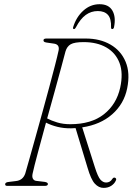

<svg xmlns="http://www.w3.org/2000/svg" viewBox="-20 -883 630 912"><path d="M529.5 -24Q523.5 -10.5 508.5 -0.5Q493.5 9.5 472 9.5Q449 9.5 430.5 -10.5Q412 -30.5 395.5 -87.5L339 -274.5Q328.5 -274 318 -273.5Q283.5 -273 253 -280.5Q222.5 -288 198.5 -300.5Q177.5 -223.5 159.8 -157.5Q142 -91.5 135 -59Q131.5 -43.5 136.2 -34.5Q141 -25.5 151 -24L192.5 -19Q207.5 -16.5 207.5 -9Q207.5 0 192.5 0H15Q4 0 4.5 -8Q4.5 -17.5 23 -19L55.5 -23Q89 -26.5 100 -59Q107.5 -84.5 120.2 -130Q133 -175.5 149 -232.8Q165 -290 181.8 -351Q198.5 -412 214 -469.2Q229.5 -526.5 241.2 -572.2Q253 -618 258.5 -644Q263.5 -671 238 -675.5L200.5 -681Q191.5 -682.5 189 -685.2Q186.5 -688 186.5 -691.5Q186.5 -700 200.5 -700H387Q455 -700 504.8 -671.2Q554.5 -642.5 576.8 -589.2Q599 -536 584 -463Q569 -389.5 513 -340.2Q457 -291 370.5 -278L430.5 -89Q445 -43 457.2 -29.5Q469.5 -16 484 -16Q503 -16 513.5 -33Q519 -42 527 -38.5Q535.5 -34 529.5 -24ZM291 -638.5Q284 -611 270.2 -560.5Q256.5 -510 239.2 -447.2Q222 -384.5 204 -320.5Q223.5 -310 251.5 -301.5Q279.5 -293 313.5 -293Q413.5 -293 473.5 -340.2Q533.5 -387.5 551 -467Q566 -535.5 547.8 -583.8Q529.5 -632 485.2 -657.5Q441 -683 377.5 -683Q334 -683 316 -672.8Q298 -662.5 291 -638.5ZM444.5 -830.5Q413 -830.5 387.5 -812.2Q362 -794 340.5 -753Q336.5 -745 331.5 -745Q325 -745 327.5 -754Q342 -802 375.8 -832.5Q409.5 -863 453 -863Q496.5 -863 514 -832.5Q531.5 -802 521.5 -753.5Q519.5 -745 513 -745Q507.5 -745 507.5 -753Q509 -794 492.8 -812.2Q476.5 -830.5 444.5 -830.5Z"/></svg>

Font: Fraunces 72pt Soft Thin
Style: Italic
Weight: 100
Italic angle: -16°
Version: Version 1.000;[0bf87f6ff]